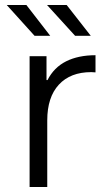

<svg xmlns="http://www.w3.org/2000/svg" viewBox="-20 -752 441 772"><path d="M171 -430Q197 -481 246 -505.5Q295 -530 364 -530V-461L347 -462Q263 -462 216.5 -411.5Q170 -361 170 -268V0H99V-526H167V-430ZM7 -732H86L182 -608H119ZM169 -732H248L345 -608H282Z"/></svg>

Font: CMG Sans
Style: Regular
Weight: 400
Designer: Julieta Ulanovsky
Foundry: Julieta Ulanovsky
Version: Version 7.200